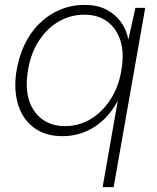

<svg xmlns="http://www.w3.org/2000/svg" viewBox="-20 -544 641 784"><path d="M399 220 461 -133Q425 -64 366 -26Q307 12 235 12Q166 12 120 -21.5Q74 -55 55 -113.5Q36 -172 46 -246Q55 -307 78.5 -358Q102 -409 139 -446Q176 -483 223.5 -503.5Q271 -524 326 -524Q377 -524 414 -505Q451 -486 474 -454Q497 -422 504 -382L533 -512H573L444 220ZM245 -29Q304 -29 353 -59.5Q402 -90 435 -144Q468 -198 477 -267Q487 -332 471 -380.5Q455 -429 417.5 -456.5Q380 -484 324 -484Q267 -484 218 -455Q169 -426 136 -373Q103 -320 93 -248Q83 -181 99.5 -132Q116 -83 154 -56Q192 -29 245 -29Z"/></svg>

Font: DM Sans 12pt ExtraLight
Style: Italic
Weight: 250
Italic angle: -10°
Version: Version 4.004;gftools[0.9.30]